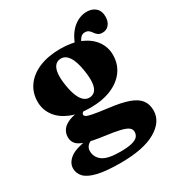

<svg xmlns="http://www.w3.org/2000/svg" viewBox="-196 -721 1009 1091"><g transform="rotate(-30 308.0 -175.5)"><path d="M372 -60Q303.5 -68.5 273 -74.8Q242.5 -81 234.8 -87Q227 -93 227 -99Q227 -105 232.2 -110.5Q237.5 -116 249.5 -120.5L242 -129.5Q183 -126.5 149.5 -112.5Q116 -98.5 102 -77.5Q88 -56.5 88 -32Q88 -6 103 12.2Q118 30.5 158 43.5Q198 56.5 273.5 66.5Q335 74.5 369.8 83Q404.5 91.5 418.5 102.8Q432.5 114 432.5 130.5Q432.5 149.5 420.8 162.5Q409 175.5 381.2 182.2Q353.5 189 306 189Q223 189 190 164.2Q157 139.5 157 98Q157 81.5 168.2 67.5Q179.5 53.5 200.5 48L194.5 33Q98 44 61.5 72.2Q25 100.5 25 137.5Q25 169.5 47.8 193.8Q70.5 218 125.5 231.5Q180.5 245 276 245Q427.5 245 507 198.5Q586.5 152 586.5 79Q586.5 38.5 565.8 11Q545 -16.5 498 -33.5Q451 -50.5 372 -60ZM372.5 -438.5 411 -435Q428 -473 439.8 -486.5Q451.5 -500 469 -500Q485.5 -500 494.8 -492Q504 -484 511 -473.5Q518 -463 528.2 -455.2Q538.5 -447.5 557 -447.5Q584 -447.5 600.2 -467.2Q616.5 -487 616.5 -519.5Q616.5 -556 594.5 -576Q572.5 -596 537 -596Q493 -596 454.2 -566.8Q415.5 -537.5 390 -477.5ZM544.5 -309.5Q544.5 -360 515.8 -400.5Q487 -441 432.8 -464.8Q378.5 -488.5 301.5 -488.5Q221.5 -488.5 162.5 -463.8Q103.5 -439 71.8 -394.5Q40 -350 40 -291.5Q40 -241 68.8 -200.2Q97.5 -159.5 152.2 -136Q207 -112.5 283.5 -112.5Q364 -112.5 422.5 -137.2Q481 -162 512.8 -206.5Q544.5 -251 544.5 -309.5ZM270.5 -438.5Q304 -442.5 326.8 -409.2Q349.5 -376 359.5 -307.5Q370 -240 358.2 -204.8Q346.5 -169.5 313.5 -165.5Q291.5 -163 274 -176.8Q256.5 -190.5 244 -220.5Q231.5 -250.5 224.5 -296Q217.5 -341.5 220.5 -372Q223.5 -402.5 236 -419.2Q248.5 -436 270.5 -438.5Z"/></g></svg>

Font: Fraunces
Style: Bold
Weight: 700
Version: Version 1.000;[b76b70a41]